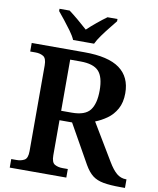

<svg xmlns="http://www.w3.org/2000/svg" viewBox="-99 -1007 889 1083"><g transform="rotate(10 346.0 -465.5)"><path d="M32 0V-49H63Q88 -49 107 -59.5Q126 -70 126 -111V-602Q126 -643 107 -654Q88 -665 63 -665H32V-714H334Q471 -714 536 -666.5Q601 -619 601 -526Q601 -473 580.5 -436Q560 -399 527.5 -376Q495 -353 461 -340L587 -130Q612 -88 635.5 -68.5Q659 -49 689 -49H692V0H667Q606 0 568 -7Q530 -14 505.5 -33Q481 -52 459 -90L334 -312H262V-111Q262 -70 281 -59.5Q300 -49 325 -49H356V0ZM323 -366Q399 -366 427.5 -403.5Q456 -441 456 -516Q456 -594 425.5 -626.5Q395 -659 321 -659H262V-366ZM259 -771Q249 -794 229.5 -820.5Q210 -847 189.5 -873Q169 -899 153 -918V-931H211Q234 -914 265 -888Q296 -862 319 -841Q341 -862 372.5 -888Q404 -914 428 -931H485V-918Q470 -899 449 -873Q428 -847 409 -820.5Q390 -794 379 -771Z"/></g></svg>

Font: Noto Serif NP Hmong SemiBold
Style: Regular
Weight: 600
Designer: Dalton Maag Ltd
Foundry: Dalton Maag Ltd
Version: Version 1.001; ttfautohint (v1.8.4.7-5d5b)